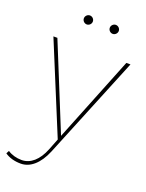

<svg xmlns="http://www.w3.org/2000/svg" viewBox="-176 -771 795 1044"><g transform="rotate(20 221.5 -249.0)"><path d="M158 -692C144 -692 132 -680 132 -666C132 -652 144 -640 158 -640C172 -640 184 -652 184 -666C184 -680 172 -692 158 -692ZM308 -692C294 -692 282 -680 282 -666C282 -652 294 -640 308 -640C322 -640 334 -652 334 -666C334 -680 322 -692 308 -692ZM214 75 456 -517H432L234 -23L33 -517H10L224 2L198 68C171 136 128 174 77 174C47 174 18 166 -4 151L-13 168C11 185 43 194 79 194C134 194 182 152 214 75Z"/></g></svg>

Font: Montserrat Thin
Style: Regular
Weight: 250
Designer: Julieta Ulanovsky
Foundry: Julieta Ulanovsky
Version: Version 4.000